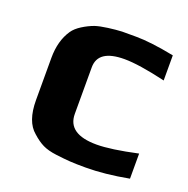

<svg xmlns="http://www.w3.org/2000/svg" viewBox="-97 -587 677 690"><g transform="rotate(20 241.0 -242.0)"><path d="M186 3Q154 -1 133.5 -11Q113 -21 91 -41Q50 -75 50 -157V-318Q50 -384 80 -428Q91 -444 112.5 -457.5Q134 -471 156 -479Q174 -485 204 -489Q234 -493 257 -494H310Q366 -494 457 -476V-380Q354 -404 299 -404Q198 -404 198 -336V-158Q198 -81 309 -81Q363 -81 464 -103V-7Q373 10 300 10Q262 10 240 8.5Q218 7 186 3Z"/></g></svg>

Font: Play
Style: Bold
Weight: 700
Designer: Jonas Hecksher (Cyrillic expansion: Cyreal)
Foundry: Jonas Hecksher, Playtype, e-types AS
Version: Version 2.101; ttfautohint (v1.5.65-e2d9)